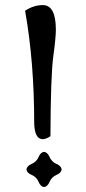

<svg xmlns="http://www.w3.org/2000/svg" viewBox="-20 -735 342 762"><path d="M148.9 -182.6Q116.7 -183.6 115.7 -248Q115.7 -489.3 79.6 -692.4Q113.8 -714.8 149.9 -714.8Q201.7 -714.8 201.7 -617.2Q201.7 -585.9 191.4 -510.3Q181.2 -434.6 180.2 -194.3Q162.6 -182.6 148.9 -182.6ZM154.8 7.3Q141.1 5.9 133.1 -13.4Q125 -32.7 105.7 -40.8Q86.4 -48.8 85 -62.5Q86.4 -76.2 105.7 -84.5Q125 -92.8 133.1 -111.8Q141.1 -130.9 154.8 -132.3Q168.5 -130.9 176.8 -111.8Q185.1 -92.8 204.1 -84.5Q223.1 -76.2 224.6 -62.5Q223.1 -48.8 204.1 -40.8Q185.1 -32.7 176.8 -13.4Q168.5 5.9 154.8 7.3Z"/></svg>

Font: Kelvinch
Style: Regular
Weight: 400
Designer: Paul James MIller
Foundry: High-Logic / Made with FontCreator
Version: Version 3.30 September 23, 2016